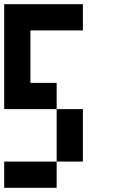

<svg xmlns="http://www.w3.org/2000/svg" viewBox="-20 -895 540 915"><path d="M0 0V-125H250V0ZM0 -375V-875H375V-750H125V-500H250V-375ZM250 -125V-375H375V-125Z"/></svg>

Font: GalmuriMono7 Regular
Style: Regular
Weight: 400
Designer: Lee Minseo (quiple)
Version: Version 2.399;hotconv 1.1.1;makeotfexe 2.6.0 DEVELOPMENT